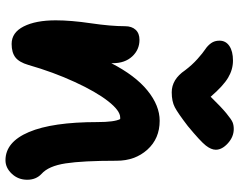

<svg xmlns="http://www.w3.org/2000/svg" viewBox="-108 -788 890 715"><g transform="rotate(90 337.5 -430.0)"><path d="M460 -855Q488.8 -855 512.9 -833.3Q537.1 -811.5 537.1 -788.1Q537.1 -771 521.5 -751Q505.9 -731 449.2 -684.1Q400.9 -647 378.9 -635.5Q356.9 -624 323.2 -624Q274.9 -624 241.2 -673.8Q221.7 -699.7 199 -720Q176.3 -740.2 162.8 -749Q149.4 -757.8 140.1 -770.8Q130.9 -783.7 130.9 -801.8Q130.9 -825.2 150.6 -838.6Q170.4 -852.1 205.1 -852.1Q238.3 -852.1 268.8 -834Q299.3 -815.9 339.8 -769Q378.4 -808.6 401.6 -827.6Q424.8 -846.7 435.3 -850.8Q445.8 -855 460 -855ZM576.2 -4.9Q508.3 -4.9 471.2 -92.3Q434.1 -179.7 434.1 -348.1Q434.1 -410.2 422.9 -432.1H417Q391.6 -432.1 356.4 -387.2Q321.3 -342.3 284.7 -262.7Q248 -183.1 221.2 -89.8Q211.4 -56.2 193.4 -42Q175.3 -27.8 143.1 -27.8Q100.6 -27.8 77.9 -72.8Q55.2 -117.7 55.2 -191.9Q55.2 -249 66.2 -323.2Q77.1 -397.5 77.1 -450.2Q77.1 -475.1 90.3 -489.5Q103.5 -503.9 127.9 -503.9Q164.6 -503.9 189.7 -476.8Q214.8 -449.7 214.8 -404.8V-398.9Q260.7 -488.3 316.7 -533.7Q372.6 -579.1 429.2 -579.1Q495.6 -579.1 536.9 -533.2Q578.1 -487.3 578.1 -418.9Q578.1 -293 587.9 -229Q597.7 -165 627 -139.2Q648.9 -118.7 648.9 -85.9Q648.9 -52.2 626.7 -28.6Q604.5 -4.9 576.2 -4.9Z"/></g></svg>

Font: Shantell Sans Irregular Bouncy
Style: Bold
Weight: 700
Designer: Stephen Nixon, Anya Danilova, Shantell Martin
Foundry: Arrow Type
Version: Version 1.006;[9816181b4]